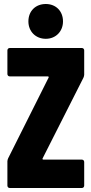

<svg xmlns="http://www.w3.org/2000/svg" viewBox="-20 -940 457 960"><path d="M209 -746C259 -746 295 -783 295 -833C295 -885 259 -920 209 -920C158 -920 122 -885 122 -833C122 -783 158 -746 209 -746ZM29 0H389C396 0 401 -5 401 -12V-130C401 -137 396 -142 389 -142H197C194 -142 191 -144 193 -148L397 -551C399 -556 401 -561 401 -566V-688C401 -695 396 -700 389 -700H29C22 -700 17 -695 17 -688V-570C17 -563 22 -558 29 -558H219C222 -558 225 -556 223 -552L21 -149C19 -144 17 -139 17 -134V-12C17 -5 22 0 29 0Z"/></svg>

Font: Barlow Condensed ExtraBold
Style: Regular
Weight: 800
Width: 3
Designer: Jeremy Tribby
Foundry: Tribby Type
Version: Version 1.422;hotconv 1.0.109;makeotfexe 2.5.65596